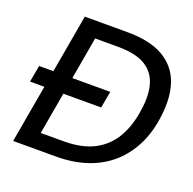

<svg xmlns="http://www.w3.org/2000/svg" viewBox="-124 -826 956 951"><g transform="rotate(20 354.0 -350.0)"><path d="M20 -305 36 -393H411L395 -305ZM42 0 165 -700H389Q508 -700 578.5 -659.5Q649 -619 676 -544.5Q703 -470 689 -365Q679 -282 646.5 -215Q614 -148 560.5 -99.5Q507 -51 433 -25.5Q359 0 266 0ZM157 -84H277Q375 -84 439 -118Q503 -152 539 -215Q575 -278 586 -364Q598 -443 581 -499.5Q564 -556 513.5 -586Q463 -616 370 -616H250Z"/></g></svg>

Font: DM Sans 36pt Medium
Style: Italic
Weight: 500
Italic angle: -10°
Designer: Colophon Foundry, Jonny Pinhorn
Foundry: Colophon Foundry
Version: Version 4.004;gftools[0.9.30]